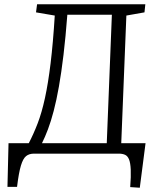

<svg xmlns="http://www.w3.org/2000/svg" viewBox="-20 -721 736 901"><path d="M15 156 20 -49H115Q137 -91 156.5 -141.5Q176 -192 191 -261Q206 -330 217.5 -424.5Q229 -519 237 -648L149 -663L154 -701H662L658 -663L573 -648L549 -49H663L636 160L591 157Q595 106 593.5 74.5Q592 43 585.5 27Q579 11 567 5.5Q555 0 538 0H139Q117 0 102.5 11.5Q88 23 78 56.5Q68 90 60 156ZM177 -49H481L505 -652H296Q288 -547 278 -463.5Q268 -380 256.5 -315Q245 -250 232 -200.5Q219 -151 205 -114Q191 -77 177 -49Z"/></svg>

Font: Literata Light
Style: Italic
Weight: 300
Italic angle: -2°
Designer: Latin by Veronika Burian and Jose Scaglione. Greek by Irene Vlachou. Cyrillic by Vera Evstafieva
Foundry: TypeTogether
Version: Version 3.103;gftools[0.9.29]